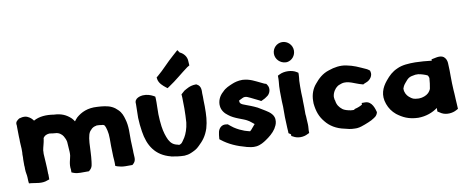

<svg xmlns="http://www.w3.org/2000/svg" viewBox="-68 -1091 3398 1400"><g transform="rotate(-10 1631.0 -391.5)"><path d="M41 -437C41 -416 42 -394 42 -372C42 -365 42 -359 43 -349V-333L44 -314C45 -302 46 -291 46 -280V-253C45 -244 44 -232 45 -218C44 -212 44 -203 44 -199V-151L45 -149V-130C45 -104 52 -84 52 -68C52 -59 52 -50 53 -40L55 -22L76 -20C103 -17 151 -3 191 -20L206 -25V-63L205 -65V-71C205 -121 200 -169 198 -215C198 -219 199 -226 199 -234V-240C203 -266 213 -292 217 -322V-325C217 -329 222 -336 228 -341C232 -345 248 -354 266 -354C274 -354 281 -351 295 -350H301L304 -349H307C333 -349 355 -332 365 -315C373 -301 379 -288 382 -272L383 -257C384 -238 385 -216 387 -196V-183C387 -180 386 -177 386 -169C382 -143 367 -109 374 -68V-47L389 -41C405 -35 421 -33 438 -33H501L509 -40C531 -59 529 -84 532 -99C538 -143 538 -193 541 -237C545 -285 552 -314 571 -329L572 -330V-331C582 -341 592 -347 607 -350H610L612 -352H616C628 -352 640 -351 650 -349H652C674 -348 676 -339 686 -301C690 -286 692 -264 692 -242V-188C692 -161 694 -136 694 -111V-109C695 -92 697 -77 697 -62V-38L713 -32C729 -27 748 -23 771 -23H821L829 -30C838 -38 846 -51 846 -68V-76C846 -88 845 -100 844 -112V-125C844 -152 841 -177 841 -201V-278C840 -308 837 -334 829 -360C822 -386 813 -412 790 -434C766 -459 737 -474 696 -480C678 -483 659 -484 642 -485C571 -490 523 -467 486 -435C478 -427 471 -418 464 -409C460 -415 455 -424 446 -433C412 -466 374 -482 321 -484C267 -493 213 -490 171 -466C160 -481 149 -492 129 -501C104 -512 83 -504 71 -501H68C52 -490 35 -480 41 -454Z M922 -354C923 -319 927 -284 932 -252C948 -146 996 -65 1109 -36L1110 -35H1111C1136 -30 1173 -24 1206 -24H1208C1225 -25 1241 -28 1257 -35C1280 -45 1301 -54 1321 -75C1356 -108 1380 -138 1398 -192C1413 -243 1415 -289 1415 -352V-353C1414 -370 1414 -385 1414 -396V-425C1414 -432 1414 -438 1413 -449C1413 -463 1419 -502 1387 -518L1382 -521H1375C1333 -520 1308 -501 1289 -491L1263 -468L1264 -456C1265 -448 1265 -436 1265 -425C1265 -409 1265 -389 1266 -364C1266 -323 1264 -296 1262 -260C1257 -216 1242 -177 1228 -154C1219 -141 1206 -120 1201 -117H1200V-116C1197 -113 1188 -109 1182 -108C1182 -108 1180 -108 1179 -109L1175 -111C1142 -117 1124 -132 1109 -160C1096 -187 1085 -221 1079 -264C1075 -293 1073 -323 1072 -354C1071 -383 1075 -439 1073 -472L1072 -485L1060 -492C1041 -502 1015 -512 983 -510C973 -509 917 -503 924 -457C924 -426 922 -386 922 -354ZM1106 -621 1108 -607C1113 -576 1143 -552 1157 -541L1171 -530L1186 -540C1241 -576 1287 -618 1339 -656L1356 -666L1354 -700C1353 -731 1332 -758 1303 -771L1289 -791L1252 -758C1203 -716 1162 -667 1117 -630Z M1478 -98 1487 -91C1536 -52 1596 -26 1661 -9H1662L1663 -8C1681 -4 1708 4 1737 0C1767 -4 1794 -21 1810 -32C1837 -50 1867 -74 1886 -103C1895 -119 1904 -133 1906 -155V-158C1911 -201 1875 -227 1847 -244C1829 -256 1809 -266 1794 -276L1793 -277H1792C1776 -285 1762 -291 1747 -297C1698 -317 1669 -320 1669 -344V-347C1668 -351 1669 -352 1690 -361L1691 -362C1698 -365 1705 -369 1715 -369C1728 -369 1736 -364 1754 -356C1773 -346 1794 -337 1817 -325L1827 -319L1838 -324C1853 -330 1861 -336 1871 -343C1898 -358 1912 -400 1890 -429L1885 -436C1869 -440 1867 -443 1845 -453C1810 -469 1774 -492 1719 -495H1717C1687 -495 1661 -488 1640 -479C1615 -468 1589 -459 1566 -434C1535 -408 1520 -369 1524 -335C1527 -303 1547 -278 1571 -261C1611 -228 1672 -215 1704 -197V-196H1705C1719 -190 1737 -172 1751 -162C1750 -160 1746 -157 1744 -155L1743 -153C1733 -143 1729 -135 1719 -125C1714 -121 1710 -117 1709 -116C1699 -118 1684 -123 1670 -127C1648 -135 1623 -146 1596 -164C1581 -176 1568 -184 1558 -194L1551 -195C1509 -204 1490 -172 1485 -152C1481 -136 1480 -120 1479 -109Z M1974 -365C1974 -346 1975 -311 1975 -293C1975 -286 1975 -281 1976 -271C1976 -267 1976 -261 1977 -252V-173C1977 -165 1977 -159 1978 -148C1978 -133 1980 -109 1980 -98V-96C1981 -87 1982 -74 1982 -65V-54L1998 -43C1998 -43 1999 -42 1999 -41V-30L2011 -24C2026 -15 2045 -10 2064 -10C2085 -10 2103 -15 2118 -23L2131 -29V-50C2131 -58 2133 -66 2133 -79V-93C2133 -105 2132 -116 2131 -127L2130 -150V-151C2129 -159 2128 -165 2128 -170V-221C2128 -235 2127 -252 2127 -264V-286C2125 -309 2125 -347 2125 -374C2125 -387 2126 -402 2126 -417C2127 -427 2130 -445 2130 -461V-475L2119 -482C2087 -503 2030 -506 1993 -487L1979 -480V-456C1979 -453 1978 -449 1978 -438C1975 -415 1974 -390 1974 -365ZM1978 -642C1978 -601 2012 -568 2052 -566H2062C2100 -571 2126 -604 2126 -641C2126 -682 2092 -716 2051 -716C2011 -716 1978 -683 1978 -642Z M2200 -235C2206 -177 2221 -134 2255 -94C2285 -56 2331 -27 2391 -15C2412 -9 2436 -3 2465 -3H2481C2505 -5 2524 -13 2541 -19C2561 -27 2578 -33 2595 -42L2596 -43C2616 -55 2637 -63 2644 -93C2638 -114 2624 -178 2571 -178H2546V-166C2533 -158 2513 -149 2490 -144C2487 -142 2484 -140 2482 -138H2474C2471 -138 2466 -138 2459 -139C2434 -143 2412 -150 2400 -159C2377 -177 2363 -197 2359 -226V-228L2356 -235C2356 -241 2354 -250 2354 -252V-260C2357 -290 2377 -318 2394 -329C2398 -333 2413 -339 2426 -343C2474 -358 2525 -323 2571 -312L2581 -309L2590 -314C2596 -317 2599 -317 2605 -320C2634 -330 2658 -362 2649 -392L2647 -400C2637 -407 2633 -412 2616 -419C2600 -426 2579 -436 2552 -447C2532 -455 2508 -462 2483 -467C2440 -476 2394 -469 2352 -454C2303 -439 2270 -407 2244 -375C2218 -346 2200 -303 2200 -254Z M2720 -140C2732 -107 2751 -79 2779 -56C2820 -25 2863 -2 2934 0C2992 0 3043 -20 3079 -47V-21L3106 -4C3140 15 3188 10 3217 -7L3230 -14L3228 -52C3227 -63 3227 -73 3226 -85L3225 -107C3225 -120 3223 -137 3222 -155C3220 -196 3219 -213 3219 -254C3219 -289 3219 -313 3217 -346C3217 -360 3215 -379 3203 -394C3181 -424 3136 -409 3123 -407L3103 -403V-393C3066 -398 3015 -401 2982 -402C2934 -402 2885 -400 2846 -381C2807 -364 2783 -341 2755 -307C2718 -262 2695 -209 2720 -140ZM2864 -224V-229C2867 -239 2873 -252 2885 -266C2913 -300 2919 -306 2967 -313H2991L2992 -312H2993C3009 -310 3043 -299 3055 -292C3057 -290 3060 -287 3064 -272C3062 -247 3059 -216 3054 -194C3052 -185 3039 -167 3032 -162C3020 -150 2990 -138 2966 -138H2959C2923 -140 2916 -144 2892 -164C2877 -177 2864 -199 2864 -224Z"/></g></svg>

Font: Hussar Pisanka
Style: Blk
Weight: 700
Designer: Robert Jablonski
Foundry: Cannot Into Space Fonts
Version: Version 1.070